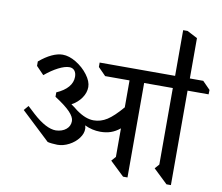

<svg xmlns="http://www.w3.org/2000/svg" viewBox="-111 -1264 1632 1411"><g transform="rotate(10 705.0 -558.5)"><path d="M1252 -695V10H1219L1113 -91L1142 -124V-695H928V10H895L789 -91L818 -124V-337Q785 -310 750 -298Q715 -286 672 -286Q612 -286 555 -313Q560 -300 560 -289Q561 -253 534.5 -217.5Q508 -182 465 -159.5Q422 -137 378 -137Q361 -137 338 -139.5Q315 -142 305 -145L91 -346L121 -381L175 -331Q276 -239 349 -239Q396 -241 425 -265Q454 -289 454 -327Q454 -357 418 -394.5Q382 -432 304 -482V-515Q361 -540 390.5 -574.5Q420 -609 420 -651Q420 -680 406 -697Q392 -714 367 -714Q334 -714 286 -689.5Q238 -665 188 -623L131 -682V-715Q178 -755 222 -775.5Q266 -796 303 -796Q351 -796 404 -764Q457 -732 493 -684Q529 -636 529 -594Q529 -552 502 -512.5Q475 -473 429 -448Q456 -430 477 -412Q516 -384 548 -372Q580 -360 609 -360Q662 -360 709 -390Q756 -420 819 -494V-695H637L580 -753V-786H1143V-1127H1176L1253 -1087V-786H1353L1410 -728L1409 -695Z"/></g></svg>

Font: Inknut Antiqua Light
Style: Regular
Weight: 300
Designer: Claus Eggers Sørensen
Foundry: Claus Eggers Sørensen
Version: Version 1.003; ttfautohint (v1.8.2) -l 8 -r 50 -G 200 -x 14 